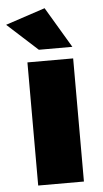

<svg xmlns="http://www.w3.org/2000/svg" viewBox="-73 -810 452 845"><g transform="rotate(-5 153.0 -387.5)"><path d="M-18 -717 157 -775 264 -595H116ZM61 0V-544H263V0Z"/></g></svg>

Font: Trueno
Style: ExBd
Weight: 800
Designer: Julieta Ulanovsky
Foundry: Julieta Ulanovsky
Version: Version 3.001b